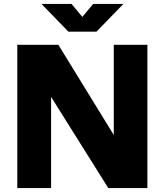

<svg xmlns="http://www.w3.org/2000/svg" viewBox="-20 -957 837 977"><path d="M68 0V-729H277L559 -270V-729H730V0H531L240 -464V0ZM328 -796 191 -937H344L399 -871L454 -937H608L471 -796Z"/></svg>

Font: BDO Grotesk ExtraBold
Style: Regular
Weight: 800
Designer: Deni Anggara
Foundry: Lokal Container
Version: Version 2.000